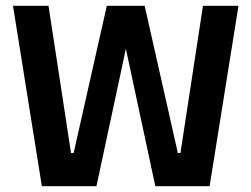

<svg xmlns="http://www.w3.org/2000/svg" viewBox="-20 -645 871 665"><path d="M806 -625 706 0H518L416 -476L314 0H125L25 -625H148L226 -115H235L350 -625H481L596 -115H605L683 -625Z"/></svg>

Font: Changa Medium
Style: Regular
Weight: 500
Designer: Eduardo Rodriguez Tunni
Foundry: Eduardo Rodriguez Tunni
Version: Version 2.002; ttfautohint (v1.5) -l 8 -r 50 -G 150 -x 14 -H